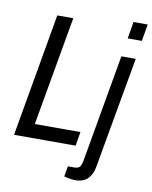

<svg xmlns="http://www.w3.org/2000/svg" viewBox="-97 -795 834 1053"><g transform="rotate(10 319.5 -268.0)"><path d="M22 0 142 -686H231L124 -78H378L365 0ZM544 -629 560 -723H639L623 -629ZM396 187Q387 187 374.5 185.5Q362 184 350.5 181.5Q339 179 333 177L343 119H379Q400 119 408.5 109Q417 99 422 73L527 -526H607L498 88Q493 120 480 142.5Q467 165 446 176Q425 187 396 187Z"/></g></svg>

Font: Archivo Condensed
Style: Italic
Weight: 400
Width: 3
Italic angle: -10°
Designer: Hector Gatti
Foundry: Omnibus-Type
Version: Version 2.001